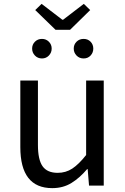

<svg xmlns="http://www.w3.org/2000/svg" viewBox="-20 -959 647 992"><path d="M250 13Q85 13 85 -199V-543H176V-210Q176 -134 200 -100Q224 -66 278 -66Q320 -66 353.5 -88Q387 -110 425 -158V-543H516V0H440L433 -85H430Q392 -40 349 -13.5Q306 13 250 13ZM342 -805H267L162 -907L195 -939L302 -857H306L413 -939L446 -907ZM197 -657Q175 -657 160.5 -672Q146 -687 146 -708Q146 -729 160.5 -743.5Q175 -758 197 -758Q218 -758 232.5 -743.5Q247 -729 247 -708Q247 -687 232.5 -672Q218 -657 197 -657ZM412 -657Q390 -657 375.5 -672Q361 -687 361 -708Q361 -729 375.5 -743.5Q390 -758 412 -758Q434 -758 448 -743.5Q462 -729 462 -708Q462 -687 448 -672Q434 -657 412 -657Z"/></svg>

Font: Source Han Sans & Saira Hybrid
Style: Regular
Weight: 400
Designer: Ryoko NISHIZUKA 西塚涼子 (kana & ideographs); Paul D. Hunt (Latin, Greek & Cyrillic); Wenlong ZHANG 张文龙 (bopomofo); Sandoll 
Foundry: Adobe Systems Incorporated
Version: Version 1.00;August 2, 2021;FontCreator 13.0.0.2675 64-bit